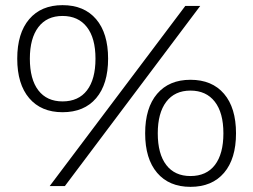

<svg xmlns="http://www.w3.org/2000/svg" viewBox="-20 -723 984 746"><path d="M400 -495Q400 -396 353.5 -341.5Q307 -287 223 -287Q140 -287 93.5 -341.5Q47 -396 47 -495Q47 -594 93.5 -648.5Q140 -703 223 -703Q307 -703 353.5 -648.5Q400 -594 400 -495ZM96 -495Q96 -415 129 -372Q162 -329 223 -329Q285 -329 318 -372Q351 -415 351 -495Q351 -575 317.5 -618Q284 -661 223 -661Q162 -661 129 -617.5Q96 -574 96 -495ZM897 -205Q897 -106 850.5 -51.5Q804 3 720 3Q637 3 590.5 -51.5Q544 -106 544 -205Q544 -304 590.5 -358.5Q637 -413 720 -413Q804 -413 850.5 -358.5Q897 -304 897 -205ZM593 -205Q593 -125 626 -82Q659 -39 720 -39Q782 -39 815 -82Q848 -125 848 -205Q848 -285 814.5 -328Q781 -371 720 -371Q659 -371 626 -327.5Q593 -284 593 -205ZM700 -700H758L232 0H173Z"/></svg>

Font: TypoPRO Montserrat
Style: Regular
Weight: 300
Designer: Julieta Ulanovsky
Foundry: Julieta Ulanovsky
Version: Version 6.001